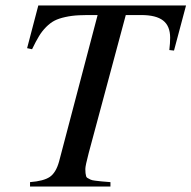

<svg xmlns="http://www.w3.org/2000/svg" viewBox="-20 -682 700 702"><path d="M660.2 -662.1 616.2 -497.1 599.1 -499Q602.1 -524.4 602.1 -543.9Q602.1 -586.9 576.4 -606.9Q550.8 -627 496.1 -627H439.9L304.2 -122.1Q292 -75.7 292 -64Q292 -54.2 292.7 -49.1Q293.5 -43.9 294.7 -38.6Q295.9 -33.2 300.8 -30.8Q305.7 -28.3 310.5 -25.6Q315.4 -22.9 327.4 -21.5Q339.4 -20 350.8 -18.8Q362.3 -17.6 383.8 -16.1V0H89.8V-16.1Q140.1 -20 162.4 -35.4Q184.6 -50.8 195.8 -90.8L336.9 -627Q296.4 -627.4 269.3 -626.2Q242.2 -625 218.3 -619.6Q194.3 -614.3 179.2 -606.4Q164.1 -598.6 148.9 -583.5Q133.8 -568.4 122.6 -549.8Q111.3 -531.2 97.2 -502L79.1 -505.9L120.1 -662.1Z"/></svg>

Font: Accordance
Style: Italic
Weight: 400
Italic angle: -11°
Version: Version 1.2 (build January 31, 2020) Miklal Software Solutio